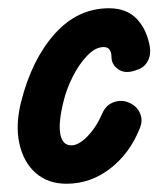

<svg xmlns="http://www.w3.org/2000/svg" viewBox="-20 -445 397 465"><path d="M141 0Q96 0 66.5 -26Q37 -52 27 -97Q17 -142 31 -198Q57 -301 112.5 -363Q168 -425 244 -425Q287 -425 311.5 -399Q336 -373 343 -331Q346 -312 337.5 -296.5Q329 -281 312 -276Q285 -265 267.5 -276.5Q250 -288 250 -307Q250 -318 245.5 -324.5Q241 -331 231 -331Q211 -331 191 -310Q171 -289 156 -259Q141 -229 134 -200Q121 -148 126 -120.5Q131 -93 153 -93Q171 -93 192.5 -115.5Q214 -138 228 -171Q237 -191 255.5 -197.5Q274 -204 291 -197Q311 -189 319 -171Q327 -153 318 -133Q294 -73 246.5 -36.5Q199 0 141 0Z"/></svg>

Font: Edu TAS Beginner SemiBold
Style: Regular
Weight: 600
Version: Version 1.003